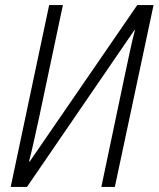

<svg xmlns="http://www.w3.org/2000/svg" viewBox="-20 -734 623 754"><path d="M22 0H86L508 -616H510Q500 -579 490 -531.5Q480 -484 469 -433L378 0H431L583 -714H519L97 -100H94Q104 -138 113.5 -181.5Q123 -225 133 -270L227 -714H173Z"/></svg>

Font: Noto Sans Display SemiCondensed Light
Style: Italic
Weight: 300
Width: 4
Italic angle: -12°
Designer: Monotype Design Team
Foundry: Monotype Imaging Inc.
Version: Version 1.900